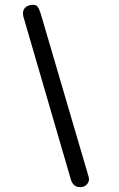

<svg xmlns="http://www.w3.org/2000/svg" viewBox="-20 -776 499 803"><path d="M150.9 -716.8 351.1 -35.2Q352.1 -32.2 352.1 -23.9Q350.6 -10.7 340.3 -2Q330.1 6.8 315.9 6.8Q285.2 6.8 275.9 -26.9L77.1 -709Q76.2 -712.9 76.2 -720.2V-724.1Q77.6 -739.3 89.6 -747.6Q101.6 -755.9 118.2 -755.9Q131.8 -755.9 137.9 -747.3Q144 -738.8 150.9 -716.8Z"/></svg>

Font: BPreplay
Style: Italic
Weight: 400
Italic angle: -6°
Designer: Magenta/George Triantafyllakos
Foundry: Magenta/George Triantafyllakos
Version: Version 1.00